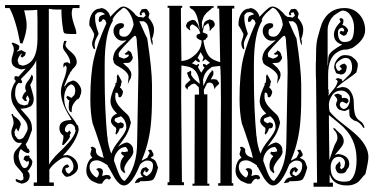

<svg xmlns="http://www.w3.org/2000/svg" viewBox="-30 -739 1498 763"><path d="M231 -391 229 -392 228 -386ZM57 -566 50 -568Q33 -660 8 -707H-10V-719H286V-707H259Q255 -698 255 -686Q255 -665 270 -625Q274 -613 273 -604H250Q240 -604 235 -605Q228 -605 225 -608Q222 -611 221 -620Q214 -660 214 -703L212 -701H200Q180 -701 171 -703Q168 -704 165 -704Q164 -704 164 -703Q164 -600 164.5 -394.5Q165 -189 165 -85Q169 -93 177 -103Q185 -113 190.5 -119Q196 -125 208 -136.5Q220 -148 223 -151Q266 -194 271 -221L268 -225Q270 -233 263.5 -240Q257 -247 249 -247Q240 -247 234 -239.5Q228 -232 228 -223Q228 -213 240 -213L245 -221L252 -212L247 -202L248 -195Q241 -181 223 -163H217Q217 -167 219.5 -177.5Q222 -188 222 -194V-200Q206 -210 206 -230Q206 -262 254 -262Q254 -264 248 -274Q212 -330 212 -374Q212 -393 223.5 -422.5Q235 -452 235 -471L231 -479H229L225 -473L222 -470V-484L225 -489L237 -492Q248 -487 248 -485L249 -488Q249 -498 245.5 -506.5Q242 -515 233 -528L224 -540Q220 -547 220 -555Q220 -558 222 -566L225 -576L229 -577L235 -575Q230 -565 230 -561Q230 -550 253 -532Q275 -514 275 -491Q275 -479 257 -463L254 -457L250 -453L245 -442L243 -440L234 -419L226 -400V-396L227 -395Q233 -404 240 -411L259 -419Q271 -419 282 -405Q293 -391 293 -379Q293 -366 288 -358V-355L281 -345L276 -344Q257 -324 256 -311Q255 -307 255 -303V-293Q243 -294 243 -314Q243 -332 246 -341H241L233 -353L239 -358L254 -350L266 -362Q269 -374 269 -377Q269 -401 251 -404L248 -401Q238 -397 231.5 -381.5Q225 -366 225 -350Q225 -326 233 -308.5Q241 -291 255 -274Q269 -257 275 -244L280 -240L283 -224Q273 -174 220 -121L239 -123Q256 -119 268 -106Q280 -93 280 -75Q280 -54 249 -39L234 -36L226 -41L217 -53L216 -59Q218 -68 220 -72Q222 -76 226 -80Q230 -84 238 -86L246 -77L236 -71L232 -73L230 -68Q230 -61 234.5 -55Q239 -49 245 -49Q259 -63 260 -65Q260 -67 261 -71Q262 -75 262 -77Q262 -90 253.5 -102Q245 -114 230 -114Q218 -114 194 -95Q175 -80 166 -65V-14H184V0H104V-14H117Q117 -98 115.5 -257.5Q114 -417 114 -501Q111 -486 88 -461L69 -441L53 -425Q59 -415 58 -411L53 -408Q50 -409 45 -410Q30 -400 30 -365Q30 -349 42 -331L51 -324L67 -320L81 -324L87 -344L80 -360Q71 -348 74 -345Q77 -342 77 -339Q74 -336 70.5 -337.5Q67 -339 65 -341Q63 -343 61 -346Q59 -349 58 -350Q63 -369 74 -376V-377Q70 -385 70 -390Q70 -404 81 -417Q91 -429 96 -443Q97 -442 98.5 -439Q100 -436 101 -435V-430Q101 -425 99.5 -420.5Q98 -416 94.5 -409.5Q91 -403 90 -402Q91 -397 97.5 -376.5Q104 -356 104 -345Q104 -328 93 -317Q74 -307 52 -307V-306L82 -272Q97 -254 97 -230V-222Q95 -218 90.5 -204.5Q86 -191 81 -180.5Q76 -170 72 -166L80 -148H82L85 -146L88 -136L83 -130Q69 -131 53 -147L47 -137Q44 -122 44 -120Q44 -108 51.5 -89.5Q59 -71 67 -71Q75 -71 80 -78.5Q85 -86 85 -94L83 -100L76 -96L63 -106L68 -118L74 -121L78 -120L84 -121L88 -117L87 -113Q96 -107 99 -96L98 -94Q98 -88 96 -83Q94 -78 89.5 -71.5Q85 -65 84 -63L79 -60L86 -51L88 -42Q88 -14 56 -9Q55 -10 43.5 -13.5Q32 -17 32 -24L34 -28L44 -24L53 -21L63 -26V-37L62 -38Q62 -40 61.5 -43Q61 -46 61 -48Q57 -55 36 -78Q24 -90 24 -116Q24 -133 36 -145Q49 -158 57 -170L54 -172L47 -171Q33 -171 24 -185Q15 -199 15 -215Q15 -222 19.5 -233Q24 -244 24 -250Q24 -266 15 -284L20 -287L24 -279Q52 -260 52 -248L53 -245L43 -216L34 -230L27 -213L30 -206L28 -203L40 -187L47 -185L55 -187L62 -191Q63 -192 68.5 -201Q74 -210 77 -216.5Q80 -223 80 -229Q80 -246 70 -259Q65 -265 55 -277.5Q45 -290 37.5 -300.5Q30 -311 24 -321Q14 -338 14 -363Q14 -390 33 -417Q31 -420 29 -422Q26 -426 28 -435Q34 -438 43 -434L72 -466L54 -463Q53 -463 47.5 -465Q42 -467 40.5 -467.5Q39 -468 35 -469.5Q31 -471 29.5 -472.5Q28 -474 25 -476Q22 -478 21 -480Q20 -482 18.5 -485Q17 -488 16.5 -492Q16 -496 16 -500Q16 -507 20.5 -520.5Q25 -534 25 -541Q25 -557 16 -566L20 -570Q47 -561 47 -554V-553L44 -541L37 -536V-534L55 -540L73 -530L69 -518L58 -510L51 -516L57 -524L55 -526Q44 -516 40 -499L45 -483L60 -478Q119 -487 119 -586V-658Q119 -666 118.5 -678Q118 -690 118 -700Q98 -698 83 -698H66Q76 -658 76 -640Q76 -608 59 -566Z M544 -690Q539 -690 534.5 -688Q530 -686 535 -681L531 -678Q525 -678 525 -687L533 -702Q547 -704 548 -704Q557 -704 564 -685L560 -669Q582 -644 582 -622Q582 -602 574 -584Q578 -574 576 -559Q570 -569 567 -592.5Q564 -616 558.5 -633.5Q553 -651 539 -655L534 -654L525 -655L524 -654Q551 -592 555 -587Q574 -463 574 -402V-344Q574 -288 569 -239Q560 -162 533 -102L534 -101L555 -112L565 -131L558 -142L565 -144H571L580 -127L579 -119L569 -113L570 -111Q576 -108 580.5 -105.5Q585 -103 587.5 -99.5Q590 -96 591 -93.5Q592 -91 594 -84Q596 -77 598 -73Q587 -32 578 -25Q570 -19 541 -19H528L523 -14L505 -11Q511 -24 517.5 -29Q524 -34 539 -36L533 -40L528 -52L532 -65Q536 -67 537 -71L551 -75L562 -65L554 -54L548 -56L547 -64L539 -52L540 -46L552 -39Q578 -51 578 -82Q578 -101 554 -101Q542 -101 527 -86Q505 -31 484 -12Q474 -2 462 -2Q445 -2 426 -31Q421 -39 412.5 -55Q404 -71 402 -74L399 -76L398 -82Q369 -102 356 -102Q326 -102 326 -75Q326 -62 335 -50Q344 -38 355 -33Q363 -41 363 -50Q363 -58 352 -67L361 -71Q379 -71 379 -56Q379 -53 377.5 -47Q376 -41 376 -39L384 -42L394 -44L405 -42L411 -33L406 -25Q404 -30 401 -25L396 -29Q386 -29 375 -9H361Q345 -15 336.5 -19.5Q328 -24 320.5 -35Q313 -46 313 -61Q313 -85 326 -104L337 -113Q329 -121 329 -128L334 -146L330 -154L338 -156L348 -151L352 -143L351 -141Q351 -118 383 -112L380 -119Q380 -124 370.5 -154Q361 -184 350 -215.5Q339 -247 338 -249Q329 -290 329 -346Q329 -444 343 -505.5Q357 -567 393 -647L388 -659L380 -663L378 -662L373 -654L364 -651L362 -661L365 -672Q369 -678 387 -682Q379 -691 368 -691L357 -689L348 -679V-665V-663Q348 -655 351 -641.5Q354 -628 358 -617Q362 -606 362 -605Q361 -602 357.5 -595.5Q354 -589 352 -585Q350 -581 348 -574.5Q346 -568 346 -562Q346 -556 348 -546L344 -543Q336 -554 336 -566Q336 -574 340 -583.5Q344 -593 344 -600V-605Q343 -607 336 -620Q329 -633 325 -638V-649Q326 -671 337.5 -688Q349 -705 369 -705L370 -707Q384 -707 395 -696Q406 -685 408 -672Q411 -675 422 -686.5Q433 -698 442.5 -705.5Q452 -713 460 -713Q472 -713 487.5 -701Q503 -689 509 -679Q511 -678 515 -675Q519 -672 521 -671Q526 -672 530 -671L540 -669L549 -677ZM465 -50Q463 -52 460.5 -54Q458 -56 456.5 -57.5Q455 -59 453 -61.5Q451 -64 450 -66.5Q449 -69 448.5 -73Q448 -77 448 -82Q448 -103 463 -118L452 -128L451 -131L456 -137L459 -135H465Q468 -135 478 -137V-144L471 -154L468 -155Q450 -154 436.5 -137Q423 -120 423 -100Q426 -93 432.5 -74Q439 -55 445 -42.5Q451 -30 459 -23L466 -20Q515 -73 515 -176L520 -452Q520 -504 517 -532Q514 -560 514 -566Q514 -597 506 -597Q499 -594 479 -572Q442 -534 442 -527L441 -524L443 -513L462 -506Q463 -506 467 -507.5Q471 -509 474 -510.5Q477 -512 479.5 -514.5Q482 -517 482 -519L480 -523L471 -521L465 -525L477 -534L478 -539L489 -533L494 -524Q494 -519 498 -512Q497 -511 497 -505Q493 -498 489.5 -494.5Q486 -491 483 -490Q480 -489 472 -489Q464 -489 459 -488L480 -469Q481 -467 485 -461.5Q489 -456 490.5 -452Q492 -448 492 -441L490 -429Q488 -426 486 -422Q484 -418 481.5 -413Q479 -408 478 -405L481 -433Q481 -453 439 -476Q430 -480 423 -489L419 -505Q421 -524 428 -535.5Q435 -547 452.5 -561.5Q470 -576 473 -579L457 -577Q442 -577 431.5 -589Q421 -601 421 -616Q421 -629 429 -638Q438 -647 450 -647L459 -646Q460 -644 461 -643Q463 -641 463 -638.5Q463 -636 460 -630L447 -623Q444 -620 444 -609Q444 -593 464 -593Q487 -593 501 -640Q497 -675 475 -700Q467 -708 459 -708Q457 -706 450 -700Q443 -694 439.5 -691Q436 -688 431 -682.5Q426 -677 422.5 -671.5Q419 -666 417 -660L419 -657Q386 -606 386 -483V-428Q386 -307 396 -197L397 -196Q397 -182 402.5 -159Q408 -136 413 -129Q417 -148 444.5 -182.5Q472 -217 472 -232Q472 -260 451 -277L428 -269L425 -262L427 -257L439 -249L449 -253Q462 -250 462 -243Q462 -227 446 -229Q441 -211 431 -204L429 -209Q432 -221 432 -224L431 -231Q411 -245 411 -258Q411 -277 435 -288Q409 -312 409 -337Q409 -360 429 -402L428 -407L433 -411L435 -427L434 -434L437 -443H439L447 -429L454 -415Q450 -404 451 -400L447 -393V-391Q455 -386 459 -374Q455 -353 446 -352L441 -354Q441 -371 432 -371L429 -370L428 -356V-354Q428 -330 455 -304L476 -284Q485 -275 487 -262L488 -260L490 -252V-251Q486 -233 480 -219Q474 -205 469.5 -198Q465 -191 455 -177.5Q445 -164 439 -156Q458 -170 474 -173Q484 -171 491.5 -163Q499 -155 499 -144V-140L500 -139Q501 -128 489 -112Q464 -84 464 -68Q464 -59 469 -54Q467 -55 466 -54Q465 -53 465 -50Z M761 -491 763 -492Q758 -492 753 -495.5Q748 -499 748 -501Q746 -500 743.5 -497Q741 -494 739 -492Q737 -490 735 -490Q734 -490 732 -488L751 -480L759 -485Q761 -485 761 -480L757 -474Q757 -472 759.5 -467Q762 -462 765.5 -456.5Q769 -451 770 -450L783 -471Q775 -475 777 -484Q780 -486 786 -483Q787 -483 788 -481.5Q789 -480 791 -480Q792 -480 797 -485L805 -489L786 -504Q779 -496 774 -495L779 -511L767 -532L755 -508Q764 -502 764 -494Q764 -491 761 -491ZM691 -496 694 -497Q722 -499 746.5 -522.5Q771 -546 771 -575V-578Q750 -585 751 -594V-598L757 -604L759 -603L766 -607Q761 -625 750 -633Q738 -642 734 -642Q724 -638 724 -627L726 -622V-618Q719 -621 711 -630L709 -638Q710 -640 712 -644.5Q714 -649 716 -651L724 -656Q732 -660 736 -660Q740 -660 746 -657Q755 -645 757 -641Q759 -637 762 -621L763 -622Q755 -697 728 -705V-708H724V-715H819V-708H812L811 -705Q796 -693 792 -689Q788 -685 783 -678.5Q778 -672 776 -663L772 -651L774 -623L781 -647Q784 -656 804 -662L817 -657L823 -647V-644Q825 -639 819 -632Q812 -627 805 -617Q803 -615 803 -618Q802 -623 804 -625Q800 -644 797 -647L781 -635Q779 -631 778 -623Q777 -615 775 -611Q776 -610 783 -607.5Q790 -605 794 -603L795 -591L790 -588L788 -583L778 -578Q785 -537 798.5 -518.5Q812 -500 845 -492L841 -705H834V-716H901V-705H892L891 -11H897V-1H837V-11H846V-64L848 -340Q848 -452 845 -477L825 -475L812 -473Q811 -472 803 -466Q795 -460 792.5 -457Q790 -454 786 -448Q782 -442 781 -436L780 -435L777 -423L778 -397Q781 -402 787 -416Q793 -430 799 -440.5Q805 -451 810 -454L812 -461L818 -455V-444Q818 -442 813 -433.5Q808 -425 808 -423Q819 -426 832 -422L841 -409L840 -405L827 -393L823 -384Q823 -385 822 -388Q821 -391 820.5 -393Q820 -395 819 -397.5Q818 -400 817.5 -401.5Q817 -403 815.5 -405Q814 -407 812 -408Q810 -409 808 -410Q806 -411 803 -411Q799 -411 793 -408L780 -382L781 -364H794V-9H802V-1H735V-9H743L744 -363H761V-376L760 -392L748 -404L741 -407L730 -403L720 -394L718 -395Q715 -383 714 -381Q714 -385 709.5 -389Q705 -393 706 -398Q706 -401 710 -405.5Q714 -410 720 -415Q726 -420 727 -421L719 -433L713 -450L729 -458L730 -448L729 -443Q734 -431 749 -418Q763 -406 764 -406Q758 -468 714 -475L691 -479Q690 -448 690 -350L693 -15H701V-3H636V-15H643V-708H636V-716H694V-708H689V-675Q689 -624 691 -496Z M1137 -690Q1132 -690 1127.5 -688Q1123 -686 1128 -681L1124 -678Q1118 -678 1118 -687L1126 -702Q1140 -704 1141 -704Q1150 -704 1157 -685L1153 -669Q1175 -644 1175 -622Q1175 -602 1167 -584Q1171 -574 1169 -559Q1163 -569 1160 -592.5Q1157 -616 1151.5 -633.5Q1146 -651 1132 -655L1127 -654L1118 -655L1117 -654Q1144 -592 1148 -587Q1167 -463 1167 -402V-344Q1167 -288 1162 -239Q1153 -162 1126 -102L1127 -101L1148 -112L1158 -131L1151 -142L1158 -144H1164L1173 -127L1172 -119L1162 -113L1163 -111Q1169 -108 1173.5 -105.5Q1178 -103 1180.5 -99.5Q1183 -96 1184 -93.5Q1185 -91 1187 -84Q1189 -77 1191 -73Q1180 -32 1171 -25Q1163 -19 1134 -19H1121L1116 -14L1098 -11Q1104 -24 1110.5 -29Q1117 -34 1132 -36L1126 -40L1121 -52L1125 -65Q1129 -67 1130 -71L1144 -75L1155 -65L1147 -54L1141 -56L1140 -64L1132 -52L1133 -46L1145 -39Q1171 -51 1171 -82Q1171 -101 1147 -101Q1135 -101 1120 -86Q1098 -31 1077 -12Q1067 -2 1055 -2Q1038 -2 1019 -31Q1014 -39 1005.5 -55Q997 -71 995 -74L992 -76L991 -82Q962 -102 949 -102Q919 -102 919 -75Q919 -62 928 -50Q937 -38 948 -33Q956 -41 956 -50Q956 -58 945 -67L954 -71Q972 -71 972 -56Q972 -53 970.5 -47Q969 -41 969 -39L977 -42L987 -44L998 -42L1004 -33L999 -25Q997 -30 994 -25L989 -29Q979 -29 968 -9H954Q938 -15 929.5 -19.5Q921 -24 913.5 -35Q906 -46 906 -61Q906 -85 919 -104L930 -113Q922 -121 922 -128L927 -146L923 -154L931 -156L941 -151L945 -143L944 -141Q944 -118 976 -112L973 -119Q973 -124 963.5 -154Q954 -184 943 -215.5Q932 -247 931 -249Q922 -290 922 -346Q922 -444 936 -505.5Q950 -567 986 -647L981 -659L973 -663L971 -662L966 -654L957 -651L955 -661L958 -672Q962 -678 980 -682Q972 -691 961 -691L950 -689L941 -679V-665V-663Q941 -655 944 -641.5Q947 -628 951 -617Q955 -606 955 -605Q954 -602 950.5 -595.5Q947 -589 945 -585Q943 -581 941 -574.5Q939 -568 939 -562Q939 -556 941 -546L937 -543Q929 -554 929 -566Q929 -574 933 -583.5Q937 -593 937 -600V-605Q936 -607 929 -620Q922 -633 918 -638V-649Q919 -671 930.5 -688Q942 -705 962 -705L963 -707Q977 -707 988 -696Q999 -685 1001 -672Q1004 -675 1015 -686.5Q1026 -698 1035.5 -705.5Q1045 -713 1053 -713Q1065 -713 1080.5 -701Q1096 -689 1102 -679Q1104 -678 1108 -675Q1112 -672 1114 -671Q1119 -672 1123 -671L1133 -669L1142 -677ZM1058 -50Q1056 -52 1053.5 -54Q1051 -56 1049.5 -57.5Q1048 -59 1046 -61.5Q1044 -64 1043 -66.5Q1042 -69 1041.5 -73Q1041 -77 1041 -82Q1041 -103 1056 -118L1045 -128L1044 -131L1049 -137L1052 -135H1058Q1061 -135 1071 -137V-144L1064 -154L1061 -155Q1043 -154 1029.5 -137Q1016 -120 1016 -100Q1019 -93 1025.5 -74Q1032 -55 1038 -42.5Q1044 -30 1052 -23L1059 -20Q1108 -73 1108 -176L1113 -452Q1113 -504 1110 -532Q1107 -560 1107 -566Q1107 -597 1099 -597Q1092 -594 1072 -572Q1035 -534 1035 -527L1034 -524L1036 -513L1055 -506Q1056 -506 1060 -507.5Q1064 -509 1067 -510.5Q1070 -512 1072.5 -514.5Q1075 -517 1075 -519L1073 -523L1064 -521L1058 -525L1070 -534L1071 -539L1082 -533L1087 -524Q1087 -519 1091 -512Q1090 -511 1090 -505Q1086 -498 1082.5 -494.5Q1079 -491 1076 -490Q1073 -489 1065 -489Q1057 -489 1052 -488L1073 -469Q1074 -467 1078 -461.5Q1082 -456 1083.5 -452Q1085 -448 1085 -441L1083 -429Q1081 -426 1079 -422Q1077 -418 1074.5 -413Q1072 -408 1071 -405L1074 -433Q1074 -453 1032 -476Q1023 -480 1016 -489L1012 -505Q1014 -524 1021 -535.5Q1028 -547 1045.5 -561.5Q1063 -576 1066 -579L1050 -577Q1035 -577 1024.5 -589Q1014 -601 1014 -616Q1014 -629 1022 -638Q1031 -647 1043 -647L1052 -646Q1053 -644 1054 -643Q1056 -641 1056 -638.5Q1056 -636 1053 -630L1040 -623Q1037 -620 1037 -609Q1037 -593 1057 -593Q1080 -593 1094 -640Q1090 -675 1068 -700Q1060 -708 1052 -708Q1050 -706 1043 -700Q1036 -694 1032.5 -691Q1029 -688 1024 -682.5Q1019 -677 1015.5 -671.5Q1012 -666 1010 -660L1012 -657Q979 -606 979 -483V-428Q979 -307 989 -197L990 -196Q990 -182 995.5 -159Q1001 -136 1006 -129Q1010 -148 1037.5 -182.5Q1065 -217 1065 -232Q1065 -260 1044 -277L1021 -269L1018 -262L1020 -257L1032 -249L1042 -253Q1055 -250 1055 -243Q1055 -227 1039 -229Q1034 -211 1024 -204L1022 -209Q1025 -221 1025 -224L1024 -231Q1004 -245 1004 -258Q1004 -277 1028 -288Q1002 -312 1002 -337Q1002 -360 1022 -402L1021 -407L1026 -411L1028 -427L1027 -434L1030 -443H1032L1040 -429L1047 -415Q1043 -404 1044 -400L1040 -393V-391Q1048 -386 1052 -374Q1048 -353 1039 -352L1034 -354Q1034 -371 1025 -371L1022 -370L1021 -356V-354Q1021 -330 1048 -304L1069 -284Q1078 -275 1080 -262L1081 -260L1083 -252V-251Q1079 -233 1073 -219Q1067 -205 1062.5 -198Q1058 -191 1048 -177.5Q1038 -164 1032 -156Q1051 -170 1067 -173Q1077 -171 1084.5 -163Q1092 -155 1092 -144V-140L1093 -139Q1094 -128 1082 -112Q1057 -84 1057 -68Q1057 -59 1062 -54Q1060 -55 1059 -54Q1058 -53 1058 -50Z M1284 -73Q1284 -17 1337 -17Q1348 -17 1359 -20Q1387 -39 1387 -106Q1387 -192 1321 -246L1277 -282Q1277 -225 1279 -103Q1282 -111 1290.5 -137.5Q1299 -164 1306 -174Q1311 -184 1311 -190Q1311 -209 1300 -220Q1295 -222 1295 -231H1296L1303 -227L1304 -225L1326 -204Q1336 -192 1336 -178Q1336 -169 1329.5 -159Q1323 -149 1313 -138Q1303 -127 1301 -124L1315 -127Q1358 -121 1358 -86Q1358 -82 1355 -73Q1351 -69 1349 -65.5Q1347 -62 1346 -59.5Q1345 -57 1342 -54.5Q1339 -52 1332 -50H1321Q1308 -50 1303 -71L1305 -82L1319 -97L1321 -96L1324 -81L1321 -73L1326 -66L1337 -74Q1341 -85 1341 -92Q1341 -102 1333.5 -109Q1326 -116 1316 -116Q1301 -116 1292.5 -104Q1284 -92 1284 -73ZM1339 -572Q1362 -572 1369.5 -586Q1377 -600 1377 -630Q1377 -656 1364 -676.5Q1351 -697 1331 -697Q1324 -697 1295 -676L1294 -673Q1288 -670 1280 -653.5Q1272 -637 1272 -621V-475Q1274 -483 1274 -497Q1274 -511 1277 -519Q1283 -536 1330 -562Q1297 -571 1297 -602Q1297 -626 1324 -653Q1324 -654 1322 -656.5Q1320 -659 1319.5 -660.5Q1319 -662 1320 -665Q1326 -670 1334 -662L1335 -655L1333 -645L1330 -640Q1345 -636 1353 -621V-618Q1353 -612 1350 -611Q1348 -597 1334 -597L1320 -606Q1319 -616 1328 -616L1334 -613L1338 -619Q1337 -626 1329 -629Q1313 -626 1313 -610Q1313 -572 1339 -572ZM1305 -326H1306Q1306 -334 1310 -337V-341Q1311 -348 1299 -359V-363L1312 -367L1327 -361L1329 -349L1337 -350Q1355 -350 1355 -336L1348 -327L1331 -335L1323 -332L1320 -323Q1322 -309 1335 -306Q1347 -306 1354 -319Q1361 -332 1361 -347Q1361 -359 1350.5 -369Q1340 -379 1327 -379Q1301 -379 1289 -359Q1277 -340 1277 -323Q1277 -306 1280 -296Q1291 -282 1307 -268Q1323 -254 1344 -238Q1365 -222 1375 -213Q1434 -163 1434 -115Q1434 -97 1422 -47Q1416 -42 1407.5 -31.5Q1399 -21 1393.5 -16Q1388 -11 1376 -6.5Q1364 -2 1349 -2Q1295 -2 1281 -44L1280 -45V-13H1293V3H1279V4Q1278 3 1270 3H1216V-13H1230L1226 -421Q1225 -432 1225 -465V-488Q1226 -489 1226 -525Q1226 -566 1232 -588Q1244 -634 1250 -648Q1277 -707 1339 -707Q1375 -707 1398 -681.5Q1421 -656 1421 -619Q1421 -580 1368 -547H1364Q1356 -542 1342 -542Q1327 -542 1311 -532Q1274 -510 1274 -443V-385L1276 -383V-371Q1278 -369 1276 -365Q1274 -361 1276 -359Q1280 -366 1288.5 -375.5Q1297 -385 1303 -394Q1309 -403 1312 -415Q1312 -419 1304 -424V-425L1313 -429L1328 -424L1331 -415L1357 -441Q1369 -453 1369 -470Q1369 -509 1343 -509Q1333 -509 1318.5 -498.5Q1304 -488 1304 -479Q1304 -472 1308 -464.5Q1312 -457 1318 -457L1329 -465L1319 -476Q1329 -486 1340 -486L1348 -477Q1348 -443 1324 -443Q1323 -443 1306 -448Q1298 -466 1298 -472Q1298 -489 1311 -504.5Q1324 -520 1339 -520Q1349 -520 1359 -518Q1362 -515 1367 -515Q1369 -513 1375 -508.5Q1381 -504 1383.5 -501Q1386 -498 1389 -493Q1392 -488 1392 -482Q1392 -474 1389.5 -464Q1387 -454 1386 -451Q1375 -441 1347 -422Q1319 -403 1307 -389L1308 -388L1329 -393H1331Q1352 -393 1364 -374.5Q1376 -356 1376 -330Q1376 -299 1381.5 -282.5Q1387 -266 1404 -256Q1412 -251 1418 -235V-231H1414Q1399 -256 1377 -260Q1364 -269 1361 -274.5Q1358 -280 1358 -293V-306Q1357 -305 1352.5 -303Q1348 -301 1344.5 -299.5Q1341 -298 1338 -298Q1335 -298 1318 -303Q1306 -312 1305 -326Z"/></svg>

Font: Bukvitsa
Style: Regular
Weight: 500
Foundry: Ponomar Technologies, Inc.
Version: Version 1.1